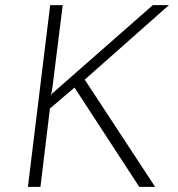

<svg xmlns="http://www.w3.org/2000/svg" viewBox="-20 -730 695 750"><path d="M185 -390 179 -355 183 -364 577 -710H640L311 -419L586 0H524L271 -388L175 -306L138 0H89L176 -710H225Z"/></svg>

Font: Josefin Sans Thin Light
Style: Italic
Weight: 300
Italic angle: -7°
Version: Version 2.000